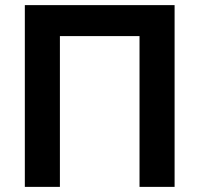

<svg xmlns="http://www.w3.org/2000/svg" viewBox="-20 -730 780 750"><path d="M77 0V-710H662V0H525V-589H214V0Z"/></svg>

Font: Raleway
Style: Bold
Weight: 700
Designer: Matt McInerney, Pablo Impallari, Rodrigo Fuenzalida
Foundry: Matt McInerney, Pablo Impallari, Rodrigo Fuenzalida
Version: Version 3.000